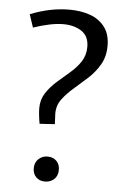

<svg xmlns="http://www.w3.org/2000/svg" viewBox="-52 -747 522 794"><g transform="rotate(5 209.0 -349.5)"><path d="M122 -227Q119 -243 117 -261Q115 -279 115 -291Q115 -327 133 -354.5Q151 -382 177 -405Q203 -428 229.5 -450.5Q256 -473 273.5 -499.5Q291 -526 291 -561Q291 -605 260.5 -625.5Q230 -646 184 -646Q157 -646 124.5 -639Q92 -632 60 -621L42 -675Q125 -708 204 -708Q252 -708 290 -694.5Q328 -681 351 -651Q374 -621 374 -573Q374 -528 354.5 -494.5Q335 -461 306.5 -435Q278 -409 250 -385Q222 -361 202.5 -335Q183 -309 183 -275Q183 -268 184 -255Q185 -242 185 -231ZM114 -42Q114 -66 129.5 -80.5Q145 -95 167 -95Q190 -95 204 -81Q218 -67 218 -44Q218 -19 202.5 -5Q187 9 165 9Q142 9 128 -5Q114 -19 114 -42Z"/></g></svg>

Font: Bitter
Style: Regular
Weight: 400
Designer: Sol Matas, and Bitter project Authors
Foundry: Sol Matas
Version: Version 2.001